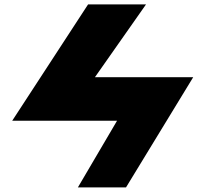

<svg xmlns="http://www.w3.org/2000/svg" viewBox="-20 -838 918 858"><path d="M34.6 -298.5H503.1L328.1 -0.7H543.2L843.4 -493H404.2L632.5 -818.3H373.6Z"/></svg>

Font: Hussar
Style: BdWide
Weight: 700
Foundry: Cannot Into Space Fonts
Version: Version 2.00